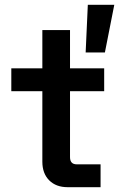

<svg xmlns="http://www.w3.org/2000/svg" viewBox="-20 -778 497 798"><path d="M261 0Q213 0 184.5 -28.5Q156 -57 156 -106V-399H27V-494H156V-653H271V-494H413V-399H271V-125Q271 -95 299 -95H398V0ZM336 -560 345 -758H455L416 -560Z"/></svg>

Font: Space Grotesk SemiBold
Style: Regular
Weight: 600
Designer: Florian Karsten
Foundry: Florian Karsten
Version: Version 2.000